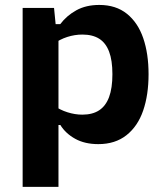

<svg xmlns="http://www.w3.org/2000/svg" viewBox="-20 -566 660 770"><path d="M214.5 183.3H70.8V-534.2H196.7L205.8 -442.1H214.5ZM374.2 12Q320.2 12 281.7 -9.3Q243.1 -30.6 222.1 -64.6H192.9V-144.8Q220.2 -125.2 250.4 -115.8Q280.6 -106.2 310 -106.2Q350.8 -106.2 377.4 -123.5Q404 -140.8 417.4 -176.6Q430.8 -212.5 430.8 -268.4Q430.8 -324.1 417.5 -359Q404.2 -394 377.8 -410.7Q351.2 -427.4 310.3 -427.4Q279.8 -427.4 249.8 -417.8Q219.8 -408.2 192.9 -388.6V-469.2H221.6Q247.6 -503.6 286.4 -524.9Q325.2 -546.2 378.2 -546.2Q444.8 -546.2 488.9 -510.8Q533 -475.4 554.4 -413.1Q575.8 -350.8 575.8 -268.4Q575.8 -185.7 554.2 -122.7Q532.6 -59.8 487.3 -23.9Q442 12 374.2 12Z"/></svg>

Font: Monaspace Neon Var
Style: Regular
Weight: 400
Designer: Riley Cran and the Lettermatic Team
Version: Version 1.000 (Monaspace Neon Var)